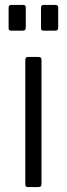

<svg xmlns="http://www.w3.org/2000/svg" viewBox="-20 -762 272 782"><path d="M149 -15Q149 -6 146 -3Q143 0 133 0H96Q88 0 85.5 -2.5Q83 -5 83 -12V-518Q83 -530 94 -530H138Q149 -530 149 -518ZM85 -731V-651Q85 -643 82 -640Q79 -637 70 -637H28Q20 -637 17.5 -639.5Q15 -642 15 -649V-730Q15 -742 25 -742H75Q85 -742 85 -731ZM217 -731V-651Q217 -643 214 -640Q211 -637 202 -637H160Q152 -637 149.5 -639.5Q147 -642 147 -649V-730Q147 -742 157 -742H206Q217 -742 217 -731Z"/></svg>

Font: Libre Franklin Thin Light
Style: Regular
Weight: 300
Version: Version 3.000